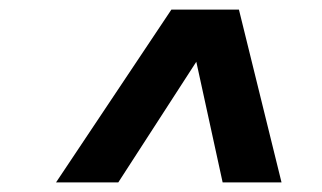

<svg xmlns="http://www.w3.org/2000/svg" viewBox="-20 -735 672 401"><path d="M97 -354 338 -715H479L568 -354H445L390 -606L227 -354Z"/></svg>

Font: Wix Madefor Text
Style: Bold Italic
Weight: 700
Italic angle: -12°
Designer: Dalton Maag Ltd
Foundry: Dalton Maag Ltd
Version: Version 3.100